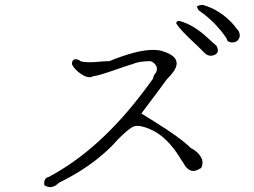

<svg xmlns="http://www.w3.org/2000/svg" viewBox="-20 -802 1040 785"><path d="M952 -637Q941 -626 923 -629Q923 -629 920 -630Q917 -631 912 -633Q907 -638 907 -644Q861 -713 792 -760Q784 -774 785 -775Q791 -781 809 -782Q881 -762 936 -700Q941 -693 946 -687Q951 -681 955 -676Q967 -654 952 -637ZM856 -577Q833 -568 815 -587Q813 -590 749 -651Q707 -692 700 -708Q705 -719 715 -716Q744 -708 772 -691Q800 -674 827 -649Q841 -636 850.5 -627.5Q860 -619 865 -615Q880 -587 856 -577ZM220 -54Q196 -30 170 -40Q169 -41 168 -41Q167 -41 166 -42Q159 -42 161 -59Q164 -76 178 -78Q387 -188 570 -432Q579 -444 588 -456Q597 -468 606 -481Q606 -486 609 -492.5Q612 -499 615 -502L618 -506Q629 -529 607 -546Q600 -551 595 -552Q547 -552 523 -540Q515 -539 423 -507Q405 -501 389.5 -496.5Q374 -492 360 -490Q339 -477 300 -508Q280 -525 274 -540Q274 -560 291 -560Q303 -558 309 -552Q333 -544 389 -550Q400 -551 409.5 -551.5Q419 -552 427 -552Q483 -575 529.5 -587Q576 -599 613 -598Q621 -597 628 -596.5Q635 -596 640 -594Q742 -565 677 -494Q674 -490 671 -487Q668 -484 665 -481Q658 -473 649 -460Q640 -447 627 -430Q604 -399 586.5 -376Q569 -353 558 -338Q567 -332 580.5 -324Q594 -316 611 -305Q716 -240 760 -197Q795 -179 806 -150Q807 -146 807.5 -143Q808 -140 808 -137Q807 -114 796 -112Q761 -89 736 -125Q734 -129 730.5 -134.5Q727 -140 722 -147Q719 -152 717 -155Q715 -158 714 -160Q665 -238 606 -268Q552 -294 527 -285Q508 -278 464 -234Q380 -137 243 -66Q237 -63 231 -60Q225 -57 220 -54Z"/></svg>

Font: New Tegomin
Style: Regular
Weight: 400
Designer: Kyosuke Nagai
Version: Version 1.000